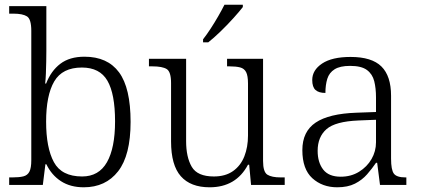

<svg xmlns="http://www.w3.org/2000/svg" viewBox="-20 -786 1794 816"><path d="M336 10Q279 10 239 -16Q199 -42 177 -88H173L162 0H19V-32H33Q62 -32 79.5 -36.5Q97 -41 105 -56.5Q113 -72 113 -105V-655Q113 -705 94.5 -716.5Q76 -728 37 -728H19V-760H177V-569Q177 -551 176.5 -524.5Q176 -498 175 -473Q174 -448 172 -431H176Q197 -485 236.5 -515Q276 -545 339 -545Q437 -545 486 -478.5Q535 -412 535 -268Q535 -126 482 -58Q429 10 336 10ZM329 -36Q400 -36 434.5 -96.5Q469 -157 469 -270Q469 -387 436.5 -443Q404 -499 328 -499Q245 -499 210.5 -440Q176 -381 176 -269Q176 -158 209 -97Q242 -36 329 -36Z M871 10Q790 10 748.5 -37Q707 -84 707 -185V-433Q707 -481 688.5 -492.5Q670 -504 627 -504H613V-536H771V-186Q771 -118 795 -77Q819 -36 889 -36Q938 -36 970.5 -59Q1003 -82 1018.5 -121.5Q1034 -161 1034 -210V-431Q1034 -464 1026 -479.5Q1018 -495 1000.5 -499.5Q983 -504 955 -504H945V-536H1098V-102Q1098 -55 1116.5 -43.5Q1135 -32 1173 -32H1190V0H1047L1039 -86H1034Q983 10 871 10ZM843 -619Q858 -638 875 -664Q892 -690 907.5 -717Q923 -744 934 -766H1012V-756Q999 -739 973 -710Q947 -681 917.5 -652.5Q888 -624 865 -606H843Z M1413 10Q1350 10 1307.5 -28.5Q1265 -67 1265 -148Q1265 -227 1321.5 -265Q1378 -303 1495 -307L1578 -310V-372Q1578 -411 1570.5 -441Q1563 -471 1539.5 -488.5Q1516 -506 1468 -506Q1425 -506 1402 -491.5Q1379 -477 1371 -451Q1363 -425 1363 -391Q1335 -391 1321 -403.5Q1307 -416 1307 -446Q1307 -488 1349 -516Q1391 -544 1470 -544Q1560 -544 1601 -503.5Q1642 -463 1642 -379V-112Q1642 -64 1654 -48Q1666 -32 1703 -32H1707V0H1595L1583 -94H1578Q1561 -69 1540 -45Q1519 -21 1488.5 -5.5Q1458 10 1413 10ZM1428 -35Q1472 -35 1506 -56Q1540 -77 1559 -110Q1578 -143 1578 -181V-277L1504 -274Q1405 -270 1367.5 -237Q1330 -204 1330 -145Q1330 -96 1353.5 -65.5Q1377 -35 1428 -35Z"/></svg>

Font: Noto Serif Gurmukhi Light
Style: Regular
Weight: 300
Designer: Vaibhav Singh and the Monotype Design Team
Foundry: Monotype Imaging Inc.
Version: Version 2.004; ttfautohint (v1.8.4.7-5d5b)